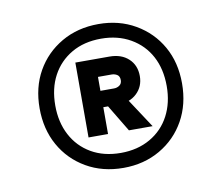

<svg xmlns="http://www.w3.org/2000/svg" viewBox="-55 -772 627 543"><g transform="rotate(-10 258.5 -500.5)"><path d="M54 -501Q54 -561 80 -607Q106 -653 152.5 -680Q199 -707 259 -707Q318 -707 364.5 -680Q411 -653 437 -607Q463 -561 463 -501Q463 -441 437 -394.5Q411 -348 364.5 -321Q318 -294 259 -294Q199 -294 152.5 -321Q106 -348 80 -394.5Q54 -441 54 -501ZM99 -501Q99 -453 118.5 -416Q138 -379 174 -358Q210 -337 259 -337Q307 -337 343.5 -358Q380 -379 399.5 -416Q419 -453 419 -501Q419 -550 399.5 -586.5Q380 -623 343.5 -644Q307 -665 259 -665Q210 -665 174 -644Q138 -623 118.5 -586.5Q99 -550 99 -501ZM176 -611V-396H232V-473H274Q308 -473 328.5 -492.5Q349 -512 349 -542Q349 -573 328.5 -592Q308 -611 274 -611ZM292 -396H360L295 -495L233 -494ZM271 -560Q280 -560 287 -555.5Q294 -551 294 -540Q294 -530 287 -525Q280 -520 271 -520H232V-560Z"/></g></svg>

Font: Albert Sans Medium
Style: Regular
Weight: 500
Designer: Andreas Rasmussen
Foundry: a.Foundry
Version: Version 1.025